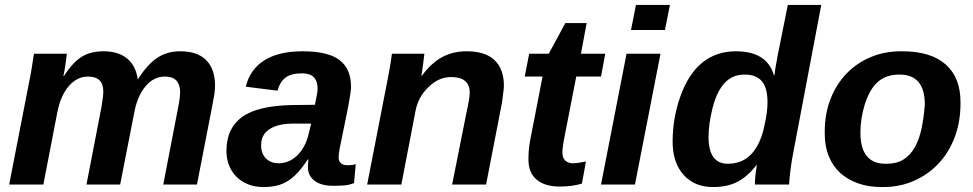

<svg xmlns="http://www.w3.org/2000/svg" viewBox="-20 -745 3929 775"><path d="M646 -436Q601 -436 568.5 -398Q536 -360 523 -296L465 0H329L389 -310Q397 -356 397 -376Q397 -436 335 -436Q292 -436 259 -399Q226 -362 212 -295L155 0H17L98 -416Q103 -439 107.5 -467Q112 -495 117 -528H250Q250 -526 248.5 -516.5Q247 -507 245 -490Q240 -456 236 -438H238Q256 -466 274 -485.5Q292 -505 311 -516.5Q330 -528 351.5 -533Q373 -538 398 -538Q458 -538 493.5 -508.5Q529 -479 536 -424Q575 -485 614.5 -511.5Q654 -538 708 -538Q777 -538 812.5 -502Q848 -466 848 -399Q848 -383 845 -363.5Q842 -344 837 -319L775 0H639L698 -306Q707 -349 707 -374V-376Q705 -436 646 -436Z M1325 5Q1276 5 1249.5 -15.5Q1223 -36 1223 -70Q1223 -79 1223.5 -86.5Q1224 -94 1225 -101H1222Q1201 -69 1181.5 -48Q1162 -27 1141 -14Q1120 -1 1096 4.5Q1072 10 1044 10Q1009 10 981.5 -1Q954 -12 934.5 -31.5Q915 -51 904.5 -77.5Q894 -104 894 -136Q894 -226 956 -272Q1018 -318 1158 -321L1251 -322Q1262 -371 1262 -386Q1262 -449 1200 -449Q1154 -449 1131.5 -431Q1109 -413 1100 -379L972 -395Q989 -465 1047 -501.5Q1105 -538 1202 -538Q1304 -538 1350.5 -502.5Q1397 -467 1397 -394Q1397 -378 1386 -317L1351 -145Q1347 -125 1347 -110Q1347 -98 1351.5 -91.5Q1356 -85 1362.5 -82Q1369 -79 1375.5 -78.5Q1382 -78 1386 -78Q1401 -78 1416 -82L1409 -6Q1389 2 1368 3.5Q1347 5 1325 5ZM1236 -246H1157Q1100 -245 1067 -223Q1034 -201 1034 -159Q1034 -125 1053.5 -105.5Q1073 -86 1105 -86Q1147 -86 1179.5 -117.5Q1212 -149 1225 -201Z M1805 0 1863 -291Q1876 -349 1876 -371Q1876 -434 1801 -434Q1751 -434 1710 -394Q1667 -353 1657 -296L1600 0H1462L1543 -416Q1547 -435 1552 -463Q1557 -491 1562 -528H1693Q1693 -526 1691.5 -516Q1690 -506 1688 -487L1681 -438H1682Q1719 -489 1763 -513.5Q1807 -538 1864 -538Q1939 -538 1976.5 -502Q2014 -466 2014 -399Q2014 -393 2013 -383.5Q2012 -374 2010 -360Q2007 -332 2004 -319L1942 0Z M2240 8Q2179 8 2146 -20Q2113 -48 2113 -102Q2113 -119 2114.5 -138.5Q2116 -158 2120 -179L2170 -436H2098L2116 -528H2195L2262 -652H2348L2325 -528H2423L2406 -436H2306L2255 -174Q2253 -160 2251.5 -149.5Q2250 -139 2250 -131Q2250 -108 2261.5 -97Q2273 -86 2292 -86Q2310 -86 2345 -93L2329 -4Q2290 8 2240 8Z M2527 -624 2547 -725H2684L2664 -624ZM2406 0 2509 -528H2646L2543 0Z M3033 -78Q2998 -33 2957.5 -11.5Q2917 10 2858 10Q2783 10 2739 -39.5Q2695 -89 2695 -173Q2695 -268 2726 -355Q2758 -446 2814.5 -492Q2871 -538 2950 -538Q3076 -538 3104 -441H3106Q3107 -451 3110 -470.5Q3113 -490 3119 -521L3160 -725H3295L3179 -113Q3174 -85 3170.5 -57Q3167 -29 3165 0H3027Q3027 -16 3029 -35.5Q3031 -55 3035 -78ZM2918 -84Q2995 -84 3035 -153Q3045 -170 3053 -192Q3061 -214 3066 -240Q3078 -292 3078 -333Q3078 -391 3055 -417.5Q3032 -444 2986 -444Q2936 -444 2905 -410Q2874 -377 2857 -312Q2840 -246 2840 -192Q2840 -84 2918 -84Z M3857 -327Q3857 -253 3833.5 -191Q3810 -129 3768 -84.5Q3726 -40 3669 -15Q3612 10 3545 10H3539Q3486 10 3443.5 -5Q3401 -20 3371 -47.5Q3341 -75 3325 -115Q3309 -155 3309 -205V-214Q3309 -285 3332 -344.5Q3355 -404 3396 -447Q3437 -490 3493.5 -514Q3550 -538 3618 -538H3622Q3737 -538 3797 -485Q3857 -432 3857 -333ZM3713 -323Q3713 -444 3611 -444Q3556 -444 3523 -414Q3491 -386 3471 -325Q3453 -266 3453 -210Q3453 -84 3554 -84H3560Q3599 -84 3626.5 -101Q3654 -118 3672 -149.5Q3690 -181 3699.5 -225Q3709 -269 3713 -323Z"/></svg>

Font: Libra Sans Modern
Style: Bold Italic
Weight: 700
Italic angle: -12°
Foundry: Stefan Peev, Context Ltd
Version: Version 1.000